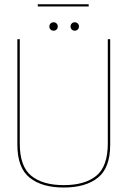

<svg xmlns="http://www.w3.org/2000/svg" viewBox="-20 -854 605 879"><path d="M272 4.5Q372 4.5 428.2 -40.5Q484.5 -85.5 484.5 -192V-674.5H473.5V-197Q473.5 -92.5 421.2 -49.5Q369 -6.5 272 -6.5Q175 -6.5 122.8 -49.5Q70.5 -92.5 70.5 -197V-674.5H59.5V-192Q59.5 -85.5 115.8 -40.5Q172 4.5 272 4.5ZM225.5 -713.5Q233.5 -713.5 239 -719Q244.5 -724.5 244.5 -732.5Q244.5 -741 239 -746.5Q233.5 -752 225.5 -752Q217 -752 211.5 -746.5Q206 -741 206 -732.5Q206 -724.5 211.5 -719Q217 -713.5 225.5 -713.5ZM322 -713.5Q330.5 -713.5 336 -719Q341.5 -724.5 341.5 -732.5Q341.5 -741 336 -746.5Q330.5 -752 322 -752Q314 -752 308.5 -746.5Q303 -741 303 -732.5Q303 -724.5 308.5 -719Q314 -713.5 322 -713.5ZM153 -824.5H386V-834.5H153Z"/></svg>

Font: Anybody Thin
Style: Regular
Weight: 100
Designer: Tyler Finck
Foundry: Etcetera Type Company
Version: Version 1.114;gftools[0.9.25]